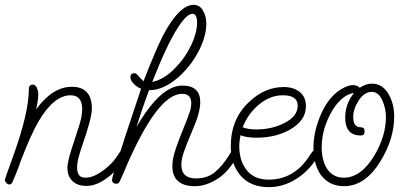

<svg xmlns="http://www.w3.org/2000/svg" viewBox="-53 -759 1657 792"><path d="M304 8Q267 8 246 -12Q225 -32 225 -68Q225 -81 232 -109Q239 -137 251 -171Q265 -212 272.5 -237Q280 -262 282 -272Q284 -283 285 -292Q286 -301 286 -309Q286 -366 238 -366Q170 -366 107 -260Q75 -206 31 -91Q27 -77 18.5 -56.5Q10 -36 -1 -9Q-6 2 -14 2Q-21 2 -27 -4.5Q-33 -11 -33 -17Q-33 -21 1 -114Q66 -294 66 -391Q66 -410 83 -410Q93 -410 99 -396.5Q105 -383 105 -373Q105 -346 96 -308Q164 -401 243 -401Q326 -401 326 -311Q326 -272 285 -155Q278 -135 271.5 -111Q265 -87 265 -67Q265 -49 272.5 -37.5Q280 -26 300 -26Q322 -26 347 -39.5Q372 -53 395 -74Q418 -95 432 -118Q441 -132 446.5 -139Q452 -146 460 -146Q472 -146 472 -132Q472 -130 470 -123Q468 -116 466 -114Q449 -82 422 -54Q395 -26 364 -9Q333 8 304 8Z M752 9Q658 9 658 -74Q658 -104 671.5 -144Q685 -184 702.5 -226Q720 -268 732 -304Q734 -312 735 -319.5Q736 -327 736 -333Q736 -372 698 -372Q598 -372 469 -75Q465 -64 457.5 -47.5Q450 -31 440 -9Q435 -1 428 -1Q409 -1 409 -18Q409 -20 412.5 -33Q416 -46 423 -70Q440 -124 466.5 -205Q493 -286 529 -393Q513 -399 499 -413Q485 -427 485 -441Q485 -457 502 -457Q509 -457 518 -446Q523 -438 539 -424Q562 -483 575 -513.5Q588 -544 589 -547Q604 -582 619 -611.5Q634 -641 650 -664Q700 -739 745 -739Q773 -739 786 -712Q798 -691 798 -661Q798 -618 777 -570Q745 -498 688 -445Q622 -386 562 -387Q548 -350 535 -312Q522 -274 510 -235Q609 -406 699 -406Q773 -406 773 -338Q773 -300 751 -246Q745 -230 731.5 -199Q718 -168 706.5 -135Q695 -102 695 -80Q695 -23 755 -23Q802 -23 833 -48.5Q864 -74 891 -117Q899 -131 903.5 -137Q908 -143 918 -143Q929 -143 929 -130Q929 -121 925 -114Q890 -50 843 -20.5Q796 9 752 9ZM575 -421Q624 -431 669 -478Q710 -519 737 -575Q760 -626 760 -665Q760 -702 741 -702Q717 -702 680 -644Q635 -574 575 -421Z M1056 13Q981 13 940 -34Q899 -81 899 -156Q899 -268 974 -338Q1039 -400 1117 -400Q1158 -400 1183.5 -379.5Q1209 -359 1209 -321Q1209 -261 1141 -223Q1082 -191 1006 -191Q965 -191 939 -201Q937 -190 935.5 -178.5Q934 -167 934 -156Q934 -95 965 -56.5Q996 -18 1055 -18Q1161 -18 1224 -117Q1232 -129 1238 -136Q1244 -143 1252 -143Q1262 -143 1262 -131Q1262 -124 1260.5 -120Q1259 -116 1258 -114Q1224 -56 1170 -21.5Q1116 13 1056 13ZM1003 -225Q1067 -225 1117 -250Q1175 -278 1175 -323Q1175 -366 1114 -366Q1059 -366 1012 -325Q970 -289 948 -234Q971 -225 1003 -225Z M1366 9Q1303 9 1268 -41Q1240 -84 1240 -150Q1240 -218 1272 -290Q1307 -368 1365 -397Q1387 -408 1403 -408Q1420 -408 1431 -397Q1456 -414 1481 -414Q1528 -414 1553 -365Q1573 -327 1573 -278Q1573 -187 1517 -95Q1454 9 1366 9ZM1365 -26Q1436 -26 1491 -117Q1539 -198 1539 -277Q1539 -310 1525 -343Q1509 -380 1481 -380Q1450 -380 1427 -345Q1404 -310 1404 -276Q1404 -234 1435 -234Q1451 -234 1451 -217Q1451 -200 1435 -200Q1371 -200 1371 -274Q1371 -330 1406 -374Q1405 -375 1403 -375Q1398 -375 1380 -367Q1333 -341 1302 -273Q1274 -213 1274 -151Q1274 -101 1294 -66Q1319 -26 1365 -26Z"/></svg>

Font: Send Flowers
Style: Regular
Weight: 400
Designer: Robert E. Leuschke
Foundry: Robert E. Leuschke
Version: Version 1.010; ttfautohint (v1.8.4.7-5d5b)